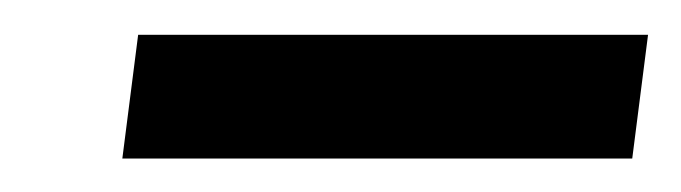

<svg xmlns="http://www.w3.org/2000/svg" viewBox="-20 -703 401 113"><path d="M52 -609.7 61.3 -682.5H361.4L352.1 -609.7Z"/></svg>

Font: Aleo
Style: Italic
Weight: 400
Italic angle: -7°
Designer: Alessio Laiso
Foundry: Alessio Laiso
Version: Version 2.001;gftools[0.9.29]